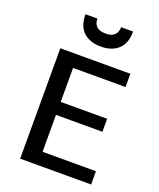

<svg xmlns="http://www.w3.org/2000/svg" viewBox="-171 -1060 960 1162"><g transform="rotate(20 309.5 -478.5)"><path d="M102.1 -710.9H553.2V-625.5H215.3V-406.7H514.2V-323.2H215.3V-85.4H559.1V0H102.1ZM328.1 -804.2Q258.3 -804.2 216.6 -841.8Q174.8 -879.4 174.8 -956.5H251.5Q251.5 -924.8 269.8 -906.5Q288.1 -888.2 328.1 -888.2Q367.7 -888.2 386 -906.5Q404.3 -924.8 404.3 -956.5H481.4Q481.4 -879.4 439.5 -841.8Q397.5 -804.2 328.1 -804.2Z"/></g></svg>

Font: Monda Medium
Style: Regular
Weight: 500
Designer: Vernon Adams
Foundry: Vernon Adams
Version: Version 2.200